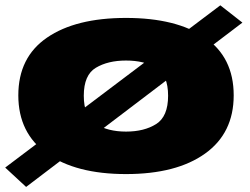

<svg xmlns="http://www.w3.org/2000/svg" viewBox="-38 -666 962 739"><path d="M-18 -21 62.5 53.5 895 -579 810 -645.5ZM447 4Q641 4 751.2 -74.8Q861.5 -153.5 861.5 -299Q861.5 -445.5 751.2 -521.2Q641 -597 447 -597Q253.5 -597 143 -521.2Q32.5 -445.5 32.5 -299Q32.5 -153.5 143 -74.8Q253.5 4 447 4ZM447 -159.5Q377.5 -159.5 331 -188.5Q284.5 -217.5 284.5 -297.5Q284.5 -377.5 331 -405.2Q377.5 -433 447 -433Q517 -433 563 -405.2Q609 -377.5 609 -297.5Q609 -217.5 563 -188.5Q517 -159.5 447 -159.5Z"/></svg>

Font: Anybody Expanded Black
Style: Regular
Weight: 900
Width: 7
Designer: Tyler Finck
Foundry: Etcetera Type Company
Version: Version 1.113;gftools[0.9.25]